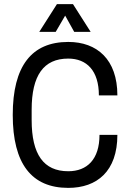

<svg xmlns="http://www.w3.org/2000/svg" viewBox="-20 -902 632 934"><path d="M421 -747 335 -882H257L171 -747H251L297 -826L341 -747ZM312 -698C134 -698 42 -581 42 -343C42 -105 134 12 312 12C452 12 551 -69 551 -246H464C464 -127 404 -69 312 -69C192 -69 134 -151 134 -318V-368C134 -535 192 -617 312 -617C402 -617 461 -558 461 -438H551C551 -613 452 -698 312 -698Z"/></svg>

Font: Archivo Narrow
Style: Regular
Weight: 400
Designer: Hector Gatti
Foundry: Omnibus-Type
Version: Version 1.003;PS 001.003;hotconv 1.0.70;makeotf.lib2.5.58329